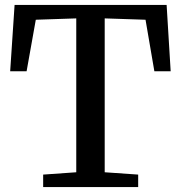

<svg xmlns="http://www.w3.org/2000/svg" viewBox="-20 -763 738 783"><path d="M291 -60.5V-688L126 -682.5L88.5 -472.5H21.5L39.5 -743H659.5L676 -472.5H609.5L573.5 -682.5L407 -688V-60.5L543.5 -51V0H156V-51Z"/></svg>

Font: Merriweather Medium
Style: Regular
Weight: 500
Version: Version 2.100